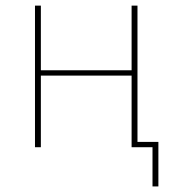

<svg xmlns="http://www.w3.org/2000/svg" viewBox="-20 -526 631 686"><path d="M524.9 140.1V0H450.2V-255.9H126V0H105V-505.9H126V-274.9H450.2V-505.9H471.2V-19H545.9V140.1Z"/></svg>

Font: Anuphan Thin
Style: Regular
Weight: 250
Designer: Mike Abbink, Paul van der Laan, Pieter van Rosmalen, Mint Tantisuwanna
Foundry: Bold Monday; Cadson Demak
Version: Version 3.002;hotconv 1.0.109;makeotfexe 2.5.65596